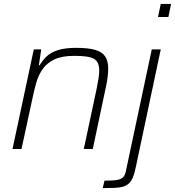

<svg xmlns="http://www.w3.org/2000/svg" viewBox="-20 -763 896 983"><path d="M44 0 153 -510H191L179 -429H183Q198 -454 218.5 -474Q239 -494 275.5 -506Q312 -518 370 -518Q434 -518 469.5 -507Q505 -496 519.5 -472.5Q534 -449 534 -411Q534 -392 531 -368Q528 -344 522 -317L455 0H409L475 -310Q481 -339 484.5 -362Q488 -385 488 -402Q488 -434 475 -450Q462 -466 434 -471.5Q406 -477 359 -477Q296 -477 258 -458.5Q220 -440 198.5 -409.5Q177 -379 166 -340.5Q155 -302 147 -263L90 0ZM789 -676 803 -743H856L842 -676ZM506 200 515 162Q559 162 581 158Q603 154 612.5 142Q622 130 626 106L757 -510H803L675 94Q669 125 660.5 145Q652 165 639.5 176.5Q627 188 609 193Q591 198 566 199Q541 200 506 200Z"/></svg>

Font: Saira Thin ExtraLight
Style: Italic
Weight: 250
Italic angle: -12°
Version: Version 1.101